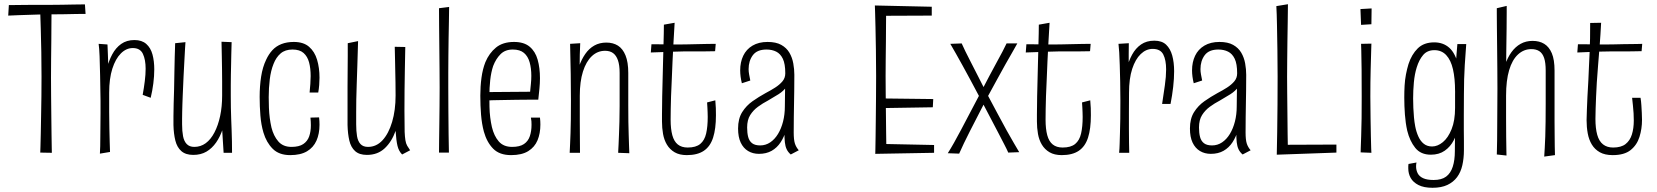

<svg xmlns="http://www.w3.org/2000/svg" viewBox="-20 -725 7861 911"><path d="M171 -1Q171 -6 172 -30.5Q173 -55 173.5 -92.5Q174 -130 175 -175.5Q176 -221 176.5 -269Q177 -317 177 -362Q177 -419 176 -478Q175 -537 173.5 -586Q172 -635 171 -664.5Q170 -694 170 -694L225 -693Q225 -693 224.5 -671Q224 -649 224 -613.5Q224 -578 223.5 -533.5Q223 -489 222.5 -443.5Q222 -398 222 -357Q222 -317 222.5 -269Q223 -221 223.5 -173.5Q224 -126 224.5 -87Q225 -48 225.5 -24Q226 0 226 0ZM19 -651 22 -701Q22 -701 40 -701Q58 -701 85.5 -701.5Q113 -702 140 -702Q167 -702 185 -702Q200 -702 224 -702Q248 -702 275.5 -702.5Q303 -703 327.5 -703.5Q352 -704 367.5 -704Q383 -704 383 -704L386 -659Q386 -659 371.5 -659Q357 -659 334.5 -658.5Q312 -658 286 -657.5Q260 -657 236.5 -657Q213 -657 198 -657Q183 -657 160.5 -656Q138 -655 113.5 -654.5Q89 -654 67.5 -653Q46 -652 32.5 -651.5Q19 -651 19 -651Z M657 -275Q663 -308 667 -340Q671 -372 671 -399Q671 -442 658 -469.5Q645 -497 610 -497Q579 -497 553.5 -471.5Q528 -446 513 -399Q498 -352 498 -285L469 -248Q470 -282 473.5 -321.5Q477 -361 486.5 -398.5Q496 -436 512.5 -467Q529 -498 555 -516.5Q581 -535 618 -535Q653 -535 674 -516.5Q695 -498 703.5 -466.5Q712 -435 712 -396Q712 -364 707.5 -329Q703 -294 695 -261ZM454 4Q455 -10 455.5 -31Q456 -52 456 -77.5Q456 -103 456.5 -131.5Q457 -160 457 -189.5Q457 -219 457 -247Q456 -313 455 -366.5Q454 -420 452.5 -458.5Q451 -497 448 -517L490 -514Q491 -495 492 -464.5Q493 -434 494.5 -390.5Q496 -347 498 -285Q498 -236 498 -193.5Q498 -151 499 -115Q500 -79 500.5 -51.5Q501 -24 502 -4Z M897 10Q861 10 840.5 -8Q820 -26 812 -58Q804 -90 803 -132Q803 -148 803 -174Q803 -200 804 -233Q805 -266 806 -301Q807 -345 807.5 -384.5Q808 -424 809 -454Q810 -484 810.5 -501.5Q811 -519 811 -520L860 -525Q859 -517 858 -495Q857 -473 855 -439.5Q853 -406 851 -363.5Q849 -321 847 -272Q846 -251 845.5 -232Q845 -213 844.5 -195.5Q844 -178 844 -162.5Q844 -147 844 -135Q844 -103 848.5 -79Q853 -55 866 -41.5Q879 -28 902 -28Q932 -28 956 -45.5Q980 -63 997.5 -96.5Q1015 -130 1024.5 -174.5Q1034 -219 1034 -272L1060 -286Q1060 -240 1054.5 -195.5Q1049 -151 1037 -114Q1025 -77 1005.5 -49Q986 -21 959.5 -5.5Q933 10 897 10ZM1041 0 1034 -112Q1034 -152 1034 -192.5Q1034 -233 1034 -272Q1034 -309 1034 -338.5Q1034 -368 1033.5 -396Q1033 -424 1032.5 -455.5Q1032 -487 1031 -527L1079 -525Q1078 -495 1077.5 -468.5Q1077 -442 1076.5 -417.5Q1076 -393 1075.5 -369.5Q1075 -346 1075 -321Q1075 -296 1075 -268Q1075 -241 1075.5 -214Q1076 -187 1077 -160.5Q1078 -134 1079 -107.5Q1080 -81 1080.5 -54.5Q1081 -28 1081 0Z M1357 11Q1304 11 1274 -19Q1244 -49 1230 -96Q1219 -133 1215.5 -177Q1212 -221 1212 -265Q1212 -316 1219 -361.5Q1226 -407 1243 -442Q1255 -468 1272.5 -487Q1290 -506 1315.5 -516Q1341 -526 1374 -526Q1420 -526 1446.5 -503Q1473 -480 1484.5 -441.5Q1496 -403 1496 -356Q1496 -340 1494.5 -321.5Q1493 -303 1490 -286H1449Q1451 -306 1452.5 -326.5Q1454 -347 1454 -364Q1454 -401 1446.5 -429Q1439 -457 1420.5 -473.5Q1402 -490 1368 -490Q1333 -490 1311.5 -471.5Q1290 -453 1278 -422Q1265 -390 1260 -348.5Q1255 -307 1255 -264Q1255 -239 1256 -213.5Q1257 -188 1260 -165Q1263 -142 1268 -120Q1278 -80 1300.5 -54Q1323 -28 1363 -28Q1399 -28 1419 -41.5Q1439 -55 1447 -78Q1455 -101 1455 -131Q1455 -139 1454.5 -148Q1454 -157 1453 -167L1494 -168Q1495 -159 1495.5 -150.5Q1496 -142 1496 -133Q1496 -90 1481.5 -57.5Q1467 -25 1436.5 -7Q1406 11 1357 11Z M1721 10Q1685 10 1665 -8Q1645 -26 1637.5 -58Q1630 -90 1629 -132Q1629 -150 1629 -178.5Q1629 -207 1629 -241.5Q1629 -276 1629 -314Q1629 -352 1629.5 -390Q1630 -428 1630 -461.5Q1630 -495 1630 -520L1679 -530Q1677 -464 1675.5 -413.5Q1674 -363 1672.5 -323.5Q1671 -284 1670.5 -252.5Q1670 -221 1670 -192.5Q1670 -164 1670 -135Q1670 -103 1674 -79Q1678 -55 1690.5 -41.5Q1703 -28 1726 -28Q1766 -28 1795 -59.5Q1824 -91 1840.5 -146.5Q1857 -202 1857 -272Q1857 -309 1856.5 -334.5Q1856 -360 1855.5 -383.5Q1855 -407 1854.5 -435Q1854 -463 1853 -503L1903 -502Q1902 -448 1901 -397Q1900 -346 1899.5 -297Q1899 -248 1899 -199Q1899 -150 1900 -99Q1901 -76 1903.5 -60Q1906 -44 1912 -33.5Q1918 -23 1926 -12L1888 8Q1872 -8 1866 -33Q1860 -58 1857 -104Q1839 -53 1805.5 -21.5Q1772 10 1721 10Z M2063 -1Q2063 -24 2063.5 -58Q2064 -92 2064.5 -134Q2065 -176 2065.5 -220.5Q2066 -265 2066 -309Q2066 -349 2065.5 -398.5Q2065 -448 2064.5 -500Q2064 -552 2063.5 -600.5Q2063 -649 2063 -686L2111 -692Q2111 -661 2110 -623Q2109 -585 2108.5 -543Q2108 -501 2107.5 -459.5Q2107 -418 2107 -379.5Q2107 -341 2107 -309Q2107 -256 2107.5 -198Q2108 -140 2108.5 -88Q2109 -36 2110 -1Z M2405 11Q2350 11 2320 -19.5Q2290 -50 2276 -100Q2266 -137 2262.5 -180.5Q2259 -224 2259 -271Q2259 -315 2264.5 -356Q2270 -397 2283 -430Q2301 -473 2333.5 -499.5Q2366 -526 2419 -526Q2466 -526 2493 -503.5Q2520 -481 2531 -442Q2542 -403 2542 -354Q2542 -330 2539.5 -304.5Q2537 -279 2534 -252L2495 -287Q2497 -308 2499 -327.5Q2501 -347 2501 -365Q2501 -401 2493 -429.5Q2485 -458 2466 -474Q2447 -490 2413 -490Q2377 -490 2355 -468Q2333 -446 2320 -412Q2310 -382 2306 -345Q2302 -308 2302 -270Q2302 -244 2302.5 -218Q2303 -192 2306 -168Q2309 -144 2314 -122Q2324 -80 2346.5 -54Q2369 -28 2410 -28Q2446 -28 2466 -41.5Q2486 -55 2494 -79Q2502 -103 2502 -133Q2502 -141 2501.5 -149.5Q2501 -158 2499 -167H2542Q2543 -159 2543.5 -150.5Q2544 -142 2544 -134Q2544 -92 2530.5 -59.5Q2517 -27 2486.5 -8Q2456 11 2405 11ZM2278 -247V-288L2535 -290L2534 -252Q2513 -252 2486.5 -252Q2460 -252 2431 -251.5Q2402 -251 2373.5 -250.5Q2345 -250 2320.5 -249.5Q2296 -249 2278 -247Z M2966 2 2913 0Q2914 -17 2915 -39Q2916 -61 2917 -87.5Q2918 -114 2919 -147.5Q2920 -181 2920 -222Q2920 -250 2920 -278Q2920 -306 2920 -331.5Q2920 -357 2920 -379Q2920 -416 2912 -439Q2904 -462 2889 -473Q2874 -484 2851 -484Q2815 -484 2788 -458.5Q2761 -433 2746 -385.5Q2731 -338 2731 -271L2703 -247Q2703 -292 2709 -333.5Q2715 -375 2727 -409Q2739 -443 2757 -469Q2775 -495 2800 -509Q2825 -523 2857 -523Q2889 -523 2912 -508.5Q2935 -494 2948 -462Q2961 -430 2961 -379Q2961 -350 2961 -329.5Q2961 -309 2961 -286Q2961 -263 2961 -225Q2961 -180 2961.5 -146.5Q2962 -113 2963 -86.5Q2964 -60 2964.5 -38.5Q2965 -17 2966 2ZM2683 0Q2684 -20 2685 -42Q2686 -64 2687 -92Q2688 -120 2688.5 -157.5Q2689 -195 2689 -247Q2689 -316 2688 -373.5Q2687 -431 2686 -469Q2685 -507 2685 -517L2733 -520Q2732 -501 2731 -465.5Q2730 -430 2730 -381.5Q2730 -333 2731 -271Q2731 -202 2731 -150.5Q2731 -99 2731.5 -63Q2732 -27 2732 0Z M3239 11Q3204 11 3181 -2.5Q3158 -16 3144.5 -38.5Q3131 -61 3126 -89.5Q3121 -118 3121 -148Q3121 -164 3121 -182.5Q3121 -201 3121.5 -222.5Q3122 -244 3122 -267Q3123 -307 3124 -348.5Q3125 -390 3126 -430Q3127 -470 3128 -505Q3129 -540 3129.5 -567Q3130 -594 3130 -608L3181 -617Q3178 -568 3175.5 -522.5Q3173 -477 3171 -433.5Q3169 -390 3167.5 -349Q3166 -308 3164 -268Q3163 -236 3162.5 -207.5Q3162 -179 3162 -157Q3162 -113 3170 -83.5Q3178 -54 3196 -39.5Q3214 -25 3243 -25Q3282 -25 3302.5 -42Q3323 -59 3330.5 -91.5Q3338 -124 3338 -170Q3338 -181 3337.5 -192Q3337 -203 3336.5 -215Q3336 -227 3335 -239L3374 -249Q3376 -230 3376.5 -212Q3377 -194 3377 -178Q3377 -114 3363.5 -72Q3350 -30 3319.5 -9.5Q3289 11 3239 11ZM3068 -476 3071 -515Q3077 -515 3093 -515Q3109 -515 3129.5 -514.5Q3150 -514 3170.5 -514Q3191 -514 3207 -514Q3222 -514 3243 -514.5Q3264 -515 3287.5 -515.5Q3311 -516 3334.5 -516.5Q3358 -517 3376 -517L3373 -482Q3361 -482 3344 -481.5Q3327 -481 3309 -481Q3291 -481 3274 -481Q3257 -481 3243 -481Q3229 -481 3222 -481Q3196 -481 3166.5 -479.5Q3137 -478 3111.5 -477.5Q3086 -477 3068 -476Z M3732 8Q3719 -3 3712.5 -17Q3706 -31 3704 -50Q3702 -69 3702 -93.5Q3702 -118 3703 -149.5Q3704 -181 3704 -220Q3704 -240 3704.5 -259.5Q3705 -279 3705 -298.5Q3705 -318 3705.5 -338Q3706 -358 3706 -377Q3706 -422 3694.5 -446Q3683 -470 3663 -480Q3643 -490 3617 -490Q3572 -490 3552 -463Q3532 -436 3532 -397Q3532 -385 3534.5 -371.5Q3537 -358 3540 -343L3500 -330Q3496 -346 3494 -361.5Q3492 -377 3492 -391Q3492 -430 3506.5 -460.5Q3521 -491 3550.5 -508.5Q3580 -526 3622 -526Q3662 -526 3687 -512Q3712 -498 3725.5 -475Q3739 -452 3744 -424Q3749 -396 3749 -370Q3749 -328 3748.5 -295.5Q3748 -263 3747.5 -233Q3747 -203 3746.5 -170.5Q3746 -138 3746 -97Q3746 -62 3751.5 -44.5Q3757 -27 3770 -12ZM3581 5Q3552 5 3529.5 -8.5Q3507 -22 3494.5 -48.5Q3482 -75 3482 -115Q3482 -162 3501.5 -193Q3521 -224 3551 -245Q3581 -266 3612 -283Q3637 -296 3658 -309.5Q3679 -323 3692.5 -339Q3706 -355 3706 -377L3728 -367Q3728 -336 3713 -314.5Q3698 -293 3674 -278Q3650 -263 3624 -248Q3599 -235 3576.5 -218.5Q3554 -202 3539.5 -179Q3525 -156 3525 -120Q3525 -94 3530 -75Q3535 -56 3548.5 -45.5Q3562 -35 3587 -35Q3613 -35 3634.5 -49.5Q3656 -64 3671.5 -89.5Q3687 -115 3695.5 -148.5Q3704 -182 3704 -220L3731 -267Q3730 -224 3725.5 -184.5Q3721 -145 3711 -110.5Q3701 -76 3684 -50Q3667 -24 3641.5 -9.5Q3616 5 3581 5Z M4133 5Q4133 5 4133.5 -17Q4134 -39 4134.5 -76Q4135 -113 4135.5 -160.5Q4136 -208 4136.5 -261Q4137 -314 4137 -365Q4137 -429 4136 -489Q4135 -549 4134 -596.5Q4133 -644 4132 -671.5Q4131 -699 4131 -699L4185 -688Q4185 -688 4184.5 -666Q4184 -644 4184 -608Q4184 -572 4183.5 -528.5Q4183 -485 4182.5 -442Q4182 -399 4182 -364Q4182 -329 4182.5 -282.5Q4183 -236 4183.5 -187Q4184 -138 4184.5 -96Q4185 -54 4185.5 -28Q4186 -2 4186 -2ZM4133 5 4170 -42 4412 -37V0ZM4158 -212V-258L4408 -255L4406 -216ZM4160 -650 4131 -699 4401 -693V-651Z M4531 4 4477 2Q4491 -20 4506.5 -47.5Q4522 -75 4540.5 -110Q4559 -145 4581 -187Q4603 -229 4630 -280Q4655 -328 4674.5 -365Q4694 -402 4709.5 -430Q4725 -458 4736.5 -480Q4748 -502 4756 -519H4807Q4797 -501 4783 -476.5Q4769 -452 4751 -420.5Q4733 -389 4711.5 -349Q4690 -309 4664 -262Q4639 -213 4618.5 -173.5Q4598 -134 4582 -102.5Q4566 -71 4553.5 -45Q4541 -19 4531 4ZM4764 -1Q4757 -17 4745 -40Q4733 -63 4716.5 -95Q4700 -127 4678 -168.5Q4656 -210 4629 -262Q4604 -309 4584 -346.5Q4564 -384 4547 -414.5Q4530 -445 4516 -470Q4502 -495 4489 -517L4543 -519Q4550 -503 4560.5 -481.5Q4571 -460 4586 -431Q4601 -402 4620 -364.5Q4639 -327 4663 -280Q4691 -228 4714 -184.5Q4737 -141 4756.5 -106Q4776 -71 4791 -45.5Q4806 -20 4816 -3Z M5018 11Q4983 11 4960 -2.5Q4937 -16 4923.5 -38.5Q4910 -61 4905 -89.5Q4900 -118 4900 -148Q4900 -164 4900 -182.5Q4900 -201 4900.5 -222.5Q4901 -244 4901 -267Q4902 -307 4903 -348.5Q4904 -390 4905 -430Q4906 -470 4907 -505Q4908 -540 4908.5 -567Q4909 -594 4909 -608L4960 -617Q4957 -568 4954.5 -522.5Q4952 -477 4950 -433.5Q4948 -390 4946.5 -349Q4945 -308 4943 -268Q4942 -236 4941.5 -207.5Q4941 -179 4941 -157Q4941 -113 4949 -83.5Q4957 -54 4975 -39.5Q4993 -25 5022 -25Q5061 -25 5081.5 -42Q5102 -59 5109.5 -91.5Q5117 -124 5117 -170Q5117 -181 5116.5 -192Q5116 -203 5115.5 -215Q5115 -227 5114 -239L5153 -249Q5155 -230 5155.5 -212Q5156 -194 5156 -178Q5156 -114 5142.5 -72Q5129 -30 5098.5 -9.5Q5068 11 5018 11ZM4847 -476 4850 -515Q4856 -515 4872 -515Q4888 -515 4908.5 -514.5Q4929 -514 4949.5 -514Q4970 -514 4986 -514Q5001 -514 5022 -514.5Q5043 -515 5066.5 -515.5Q5090 -516 5113.5 -516.5Q5137 -517 5155 -517L5152 -482Q5140 -482 5123 -481.5Q5106 -481 5088 -481Q5070 -481 5053 -481Q5036 -481 5022 -481Q5008 -481 5001 -481Q4975 -481 4945.5 -479.5Q4916 -478 4890.5 -477.5Q4865 -477 4847 -476Z M5494 -232Q5501 -278 5507 -320Q5513 -362 5513 -396Q5513 -440 5499.5 -466.5Q5486 -493 5449 -493Q5418 -493 5392.5 -468.5Q5367 -444 5352 -398Q5337 -352 5337 -285L5308 -248Q5309 -282 5312.5 -321Q5316 -360 5325.5 -397.5Q5335 -435 5351.5 -465.5Q5368 -496 5394 -514Q5420 -532 5457 -532Q5493 -532 5513 -513Q5533 -494 5542 -461.5Q5551 -429 5551 -387Q5551 -352 5546.5 -312.5Q5542 -273 5534 -232ZM5290 0Q5292 -20 5292.5 -42.5Q5293 -65 5294 -94Q5295 -123 5295.5 -160Q5296 -197 5296 -247Q5296 -296 5295 -338.5Q5294 -381 5293 -416Q5292 -451 5290.5 -476.5Q5289 -502 5287 -517L5336 -520Q5336 -501 5335.5 -469.5Q5335 -438 5335.5 -392.5Q5336 -347 5337 -285Q5337 -236 5336.5 -193Q5336 -150 5336.5 -113.5Q5337 -77 5337 -48.5Q5337 -20 5338 0Z M5876 8Q5863 -3 5856.5 -17Q5850 -31 5848 -50Q5846 -69 5846 -93.5Q5846 -118 5847 -149.5Q5848 -181 5848 -220Q5848 -240 5848.5 -259.5Q5849 -279 5849 -298.5Q5849 -318 5849.5 -338Q5850 -358 5850 -377Q5850 -422 5838.5 -446Q5827 -470 5807 -480Q5787 -490 5761 -490Q5716 -490 5696 -463Q5676 -436 5676 -397Q5676 -385 5678.5 -371.5Q5681 -358 5684 -343L5644 -330Q5640 -346 5638 -361.5Q5636 -377 5636 -391Q5636 -430 5650.5 -460.5Q5665 -491 5694.5 -508.5Q5724 -526 5766 -526Q5806 -526 5831 -512Q5856 -498 5869.5 -475Q5883 -452 5888 -424Q5893 -396 5893 -370Q5893 -328 5892.5 -295.5Q5892 -263 5891.5 -233Q5891 -203 5890.5 -170.5Q5890 -138 5890 -97Q5890 -62 5895.5 -44.5Q5901 -27 5914 -12ZM5725 5Q5696 5 5673.5 -8.5Q5651 -22 5638.5 -48.5Q5626 -75 5626 -115Q5626 -162 5645.5 -193Q5665 -224 5695 -245Q5725 -266 5756 -283Q5781 -296 5802 -309.5Q5823 -323 5836.5 -339Q5850 -355 5850 -377L5872 -367Q5872 -336 5857 -314.5Q5842 -293 5818 -278Q5794 -263 5768 -248Q5743 -235 5720.5 -218.5Q5698 -202 5683.5 -179Q5669 -156 5669 -120Q5669 -94 5674 -75Q5679 -56 5692.5 -45.5Q5706 -35 5731 -35Q5757 -35 5778.5 -49.5Q5800 -64 5815.5 -89.5Q5831 -115 5839.5 -148.5Q5848 -182 5848 -220L5875 -267Q5874 -224 5869.5 -184.5Q5865 -145 5855 -110.5Q5845 -76 5828 -50Q5811 -24 5785.5 -9.5Q5760 5 5725 5Z M6038 9Q6039 -34 6040 -97Q6041 -160 6041.5 -230Q6042 -300 6042 -362Q6042 -425 6041 -488.5Q6040 -552 6039 -606.5Q6038 -661 6036 -696L6091 -705Q6091 -668 6090 -622Q6089 -576 6088.5 -528Q6088 -480 6087.5 -436.5Q6087 -393 6087 -361Q6087 -329 6087.5 -284Q6088 -239 6088.5 -188.5Q6089 -138 6089.5 -90Q6090 -42 6091 -2ZM6038 9 6075 -38 6321 -39V-1Z M6487 0 6436 -2Q6436 -2 6436.5 -22.5Q6437 -43 6438.5 -79.5Q6440 -116 6440.5 -164Q6441 -212 6441 -267Q6441 -340 6440.5 -396.5Q6440 -453 6439 -485Q6438 -517 6438 -517L6487 -518Q6487 -518 6486 -485Q6485 -452 6483.5 -395Q6482 -338 6482 -266Q6482 -212 6483 -164Q6484 -116 6484.5 -79Q6485 -42 6486 -21Q6487 0 6487 0ZM6487 -610 6438 -607 6435 -682 6488 -685Z M6777 166Q6736 166 6710.5 153Q6685 140 6673.5 119.5Q6662 99 6662 74Q6662 68 6662 63Q6662 58 6663 53L6701 46Q6700 50 6699.5 54.5Q6699 59 6699 64Q6699 82 6706.5 97Q6714 112 6732.5 120.5Q6751 129 6782 129Q6820 129 6841.5 113Q6863 97 6873 66Q6883 35 6883 -8Q6883 -33 6883.5 -69Q6884 -105 6884 -156Q6884 -207 6884 -276Q6884 -313 6884.5 -347Q6885 -381 6887 -412Q6889 -443 6891 -469Q6893 -495 6895 -516H6937Q6936 -499 6934 -473.5Q6932 -448 6930 -416Q6928 -384 6927 -349Q6926 -314 6926 -277Q6926 -220 6925.5 -179.5Q6925 -139 6925.5 -109Q6926 -79 6926 -56Q6926 -33 6926 -12Q6926 26 6918.5 59Q6911 92 6893.5 115.5Q6876 139 6847.5 152.5Q6819 166 6777 166ZM6769 9Q6721 9 6695 -23.5Q6669 -56 6657 -105Q6649 -141 6646 -181.5Q6643 -222 6643 -262Q6643 -291 6644.5 -318.5Q6646 -346 6651 -372Q6656 -398 6663 -421Q6678 -467 6707 -495.5Q6736 -524 6785 -524Q6828 -524 6857 -498Q6886 -472 6900.5 -411.5Q6915 -351 6915 -250L6884 -292Q6884 -353 6874 -396.5Q6864 -440 6842 -463.5Q6820 -487 6786 -487Q6752 -487 6732.5 -464Q6713 -441 6702 -405Q6692 -373 6688.5 -334Q6685 -295 6685 -258Q6685 -236 6686 -213Q6687 -190 6689 -168Q6691 -146 6695 -125Q6700 -99 6710 -77Q6720 -55 6736 -42.5Q6752 -30 6775 -30Q6801 -30 6826 -50.5Q6851 -71 6867.5 -112Q6884 -153 6884 -213L6915 -254Q6915 -228 6912.5 -194.5Q6910 -161 6901.5 -125Q6893 -89 6877.5 -59Q6862 -29 6835 -10Q6808 9 6769 9Z M7082 8Q7082 8 7082.5 -10.5Q7083 -29 7083.5 -60.5Q7084 -92 7084 -132.5Q7084 -173 7084.5 -217.5Q7085 -262 7085 -305Q7085 -349 7084.5 -400Q7084 -451 7083.5 -502Q7083 -553 7082.5 -594.5Q7082 -636 7082 -661Q7082 -686 7082 -686L7129 -697Q7129 -697 7129 -667Q7129 -637 7128.5 -588.5Q7128 -540 7127 -483Q7126 -426 7126 -370Q7126 -314 7126 -271Q7126 -217 7126 -166.5Q7126 -116 7126.5 -75.5Q7127 -35 7127.5 -11Q7128 13 7128 13ZM7358 11 7307 18Q7308 1 7309.5 -23Q7311 -47 7312 -77.5Q7313 -108 7313.5 -147.5Q7314 -187 7314 -235Q7314 -263 7314 -290Q7314 -317 7314 -342.5Q7314 -368 7314 -390Q7314 -428 7306.5 -450Q7299 -472 7284 -482Q7269 -492 7246 -492Q7210 -492 7182.5 -466.5Q7155 -441 7140.5 -392Q7126 -343 7126 -271L7098 -247Q7098 -295 7103.5 -337.5Q7109 -380 7121 -416Q7133 -452 7151.5 -477.5Q7170 -503 7195 -517Q7220 -531 7252 -531Q7284 -531 7307 -517Q7330 -503 7343 -472.5Q7356 -442 7356 -390Q7356 -369 7356 -352.5Q7356 -336 7356 -320.5Q7356 -305 7356 -285.5Q7356 -266 7356 -238Q7356 -186 7356 -148Q7356 -110 7356.5 -81.5Q7357 -53 7357 -30.5Q7357 -8 7358 11Z M7632 11Q7595 11 7571 -2.5Q7547 -16 7533 -39Q7519 -62 7513.5 -92Q7508 -122 7508 -155Q7508 -178 7509.5 -205.5Q7511 -233 7512 -265Q7515 -309 7516.5 -345.5Q7518 -382 7519.5 -414Q7521 -446 7522.5 -477.5Q7524 -509 7524.5 -542.5Q7525 -576 7525 -616L7577 -617Q7574 -559 7570 -508Q7566 -457 7562.5 -414Q7559 -371 7556.5 -333.5Q7554 -296 7553 -265Q7552 -237 7551 -211Q7550 -185 7550 -161Q7550 -116 7558.5 -85.5Q7567 -55 7586 -40Q7605 -25 7634 -25Q7672 -25 7693 -41.5Q7714 -58 7723 -87Q7732 -116 7732 -153Q7732 -170 7731 -187.5Q7730 -205 7728 -223.5Q7726 -242 7724 -261H7764Q7767 -243 7768 -225Q7769 -207 7770 -190Q7771 -173 7771 -156Q7771 -114 7759 -75.5Q7747 -37 7717 -13Q7687 11 7632 11ZM7464 -476 7467 -515Q7466 -515 7474.5 -515Q7483 -515 7498 -515Q7513 -515 7531 -514.5Q7549 -514 7567.5 -514Q7586 -514 7603 -514Q7619 -514 7640.5 -514.5Q7662 -515 7685 -515.5Q7708 -516 7728 -516Q7748 -516 7760 -516.5Q7772 -517 7772 -517L7769 -482Q7769 -482 7758.5 -482Q7748 -482 7731.5 -481.5Q7715 -481 7695 -481Q7675 -481 7655 -481Q7635 -481 7618 -481Q7591 -481 7563.5 -480Q7536 -479 7513.5 -478Q7491 -477 7477.5 -476.5Q7464 -476 7464 -476Z"/></svg>

Font: Truculenta ExtraLight
Style: Regular
Weight: 250
Version: Version 1.002